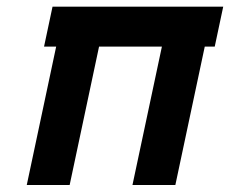

<svg xmlns="http://www.w3.org/2000/svg" viewBox="-20 -544 676 564"><path d="M455.6 -407.2H271L184.6 -0.5H58.6L145 -407.2H109.4L134.3 -524.4H635.7L610.8 -407.2H581.5L495.1 -0.5H369.1Z"/></svg>

Font: Tuffy
Style: BoldItalic
Weight: 700
Italic angle: -12°
Designer: Thatcher Ulrich, Karoly Barta, Michael Everson
Version: Version 001.271